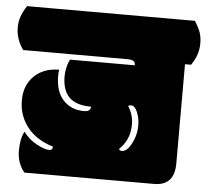

<svg xmlns="http://www.w3.org/2000/svg" viewBox="-81 -703 838 774"><g transform="rotate(5 337.5 -315.5)"><path d="M460.4 -210.9Q460.4 -149.4 417 -108.4Q420.9 -101.6 429.2 -101.6Q455.1 -101.6 476.1 -154.3Q486.3 -180.2 486.3 -209.7Q486.3 -239.3 475.8 -263.7Q465.3 -288.1 450.2 -288.1Q442.9 -288.1 438.5 -284.7Q460.4 -251 460.4 -210.9ZM148.9 -405.8Q147 -396 147 -379.9Q147 -317.4 179 -283Q210.9 -248.5 263.2 -248.5Q290 -248.5 290 -268.6Q229.5 -268.6 201.2 -296.9Q172.9 -325.2 172.9 -381.8Q172.9 -398.4 177.7 -419.2Q182.6 -439.9 189.9 -450.2H451.2Q451.2 -461.9 444.3 -467Q437.5 -472.2 417 -472.2H-2.4Q-32.2 -513.7 -32.2 -560.1Q-32.2 -585 -25.1 -605.2Q-18.1 -625.5 -2.4 -649.9H676.8Q693.4 -624 700 -605Q706.5 -585.9 706.5 -560.1Q706.5 -513.7 676.8 -472.2H652.3V-70.3Q652.3 19.5 569.8 19.5H45.4Q15.6 -16.6 15.6 -66.9Q15.6 -117.2 31.7 -144.5Q54.7 -113.8 86.7 -96.9Q118.7 -80.1 137.2 -80.1Q150.9 -80.1 150.9 -94.7Q83 -115.2 46.4 -161.9Q9.8 -208.5 9.8 -270Q9.8 -331.5 48.3 -368.7Q86.9 -405.8 148.9 -405.8Z"/></g></svg>

Font: Modak
Style: Regular
Weight: 400
Version: Version 1.036;PS Version 1.000;hotconv 1.0.79;makeotf.lib2.5